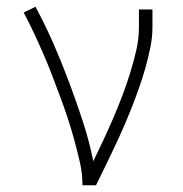

<svg xmlns="http://www.w3.org/2000/svg" viewBox="-20 -548 540 568"><path d="M224 0Q224 -34 216.5 -67Q209 -100 200 -133Q191 -166 180.5 -198Q170 -230 158 -262Q146 -294 134 -325.5Q122 -357 108.5 -388Q95 -419 80.5 -450Q66 -481 50 -511L85 -528Q114 -474 138.5 -418Q163 -362 184.5 -304.5Q206 -247 225 -189Q244 -131 256 -71Q271 -102 286 -134Q301 -166 315 -198.5Q329 -231 341.5 -264Q354 -297 364.5 -330.5Q375 -364 383 -398.5Q391 -433 391 -468V-520H431V-468Q431 -437 424.5 -406Q418 -375 409.5 -345Q401 -315 390.5 -285.5Q380 -256 368.5 -227Q357 -198 344.5 -169.5Q332 -141 318.5 -112.5Q305 -84 291.5 -56Q278 -28 264 0Z"/></svg>

Font: Iosevka SS18 Extralight
Style: Regular
Weight: 200
Monospace: yes
Designer: Belleve Invis
Foundry: Belleve Invis
Version: Version 25.1.1; ttfautohint (v1.8.4)